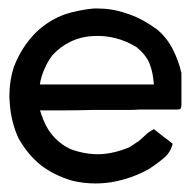

<svg xmlns="http://www.w3.org/2000/svg" viewBox="-20 -429 446 449"><path d="M339.8 -365.2Q341.8 -364.3 342.8 -363.3Q344.7 -362.3 345.7 -361.3Q368.2 -343.8 383.8 -314.5Q398.4 -285.2 404.3 -257.8Q404.3 -252.9 404.3 -248Q404.3 -243.2 404.3 -239.3Q404.3 -236.3 404.3 -233.4Q404.3 -230.5 404.3 -227.5Q404.3 -224.6 404.3 -222.7Q404.3 -219.7 404.3 -216.8Q404.3 -213.9 404.3 -210.9Q404.3 -208 404.3 -205.1Q404.3 -202.1 404.3 -199.2Q404.3 -197.3 404.3 -194.3Q404.3 -191.4 404.3 -189.5Q404.3 -186.5 404.3 -183.6Q404.3 -180.7 403.3 -177.7Q402.3 -174.8 401.4 -173.8Q398.4 -172.9 394.5 -172.9Q391.6 -172.9 388.7 -172.9Q386.7 -172.9 384.8 -172.9Q381.8 -172.9 379.9 -172.9Q377.9 -172.9 375 -172.9Q373 -172.9 371.1 -172.9Q368.2 -172.9 366.2 -172.9Q363.3 -172.9 361.3 -172.9Q353.5 -172.9 344.7 -172.9Q336.9 -172.9 329.1 -172.9Q324.2 -172.9 318.4 -172.9Q312.5 -172.9 307.6 -172.9Q293.9 -171.9 281.2 -171.9Q268.6 -171.9 254.9 -171.9Q240.2 -171.9 225.6 -171.9Q210.9 -171.9 195.3 -171.9Q165 -170.9 134.8 -170.9Q104.5 -170.9 73.2 -170.9Q75.2 -167 76.2 -163.1Q77.1 -159.2 79.1 -155.3Q80.1 -153.3 80.1 -151.4Q81.1 -149.4 82 -147.5Q90.8 -125 107.4 -107.4Q124 -89.8 145.5 -80.1Q179.7 -67.4 214.8 -68.4Q249 -70.3 283.2 -85Q293.9 -91.8 303.7 -98.6Q313.5 -106.4 322.3 -115.2Q325.2 -118.2 330.1 -121.1Q335 -124 339.8 -127Q350.6 -118.2 362.3 -109.4Q373 -101.6 383.8 -92.8Q378.9 -72.3 362.3 -58.6Q345.7 -44.9 329.1 -34.2Q287.1 -10.7 240.2 -2.9Q221.7 0 203.1 0Q174.8 0 147.5 -6.8Q105.5 -19.5 75.2 -43Q44.9 -67.4 23.4 -105.5Q5.9 -143.6 2.9 -186.5Q2 -196.3 2 -205.1Q2 -239.3 11.7 -270.5Q26.4 -309.6 51.8 -339.8Q77.1 -370.1 115.2 -388.7Q136.7 -398.4 157.2 -402.3Q177.7 -407.2 200.2 -409.2Q204.1 -409.2 207 -409.2Q242.2 -409.2 273.4 -398.4Q308.6 -387.7 339.8 -365.2ZM73.2 -231.4Q162.1 -231.4 339.8 -231.4Q337.9 -259.8 330.1 -279.3Q322.3 -299.8 299.8 -318.4Q252.9 -347.7 197.3 -344.7Q141.6 -341.8 102.5 -299.8Q90.8 -284.2 84 -267.6Q76.2 -251 73.2 -231.4Z"/></svg>

Font: younuzwebcastlestrokefill
Style: Regular
Weight: 400
Version: Version 1.0